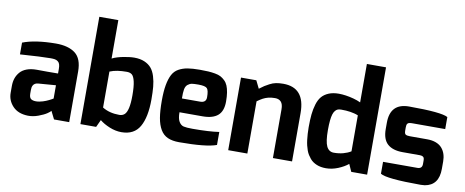

<svg xmlns="http://www.w3.org/2000/svg" viewBox="-67 -1081 3349 1383"><g transform="rotate(10 1607.0 -389.5)"><path d="M30 -135V-185Q30 -216 38.5 -241Q47 -266 65 -287Q83 -308 113.5 -319.5Q144 -331 186 -331Q225 -331 263.5 -330.5Q302 -330 342 -331Q343 -364 342 -365Q342 -386 337.5 -399Q333 -412 323 -419Q313 -426 301 -428Q289 -430 271 -430Q206 -430 48 -419V-505Q137 -540 290 -541Q382 -541 432 -502.5Q482 -464 482 -370V0H371L342 -58Q338 -51 316.5 -36.5Q295 -22 256 -7.5Q217 7 180 6Q108 4 69 -37.5Q30 -79 30 -135ZM170 -155Q170 -125 183 -115.5Q196 -106 220 -106Q232 -106 245 -108.5Q258 -111 269.5 -114.5Q281 -118 292 -122.5Q303 -127 312 -131.5Q321 -136 327.5 -139.5Q334 -143 338 -145.5Q342 -148 342 -148V-245L213 -235Q200 -234 191 -228.5Q182 -223 177.5 -215Q173 -207 171.5 -199Q170 -191 170 -181Z M564 0V-785H703V-504Q720 -513 742 -519.5Q764 -526 785 -530Q806 -534 826.5 -536.5Q847 -539 864 -539Q907 -539 938.5 -525.5Q970 -512 989 -489.5Q1008 -467 1019 -431Q1030 -395 1033.5 -356Q1037 -317 1037 -263Q1037 -134 997 -64Q957 6 864 6Q821 6 777 -12Q733 -30 704 -54L679 0ZM704 -146Q755 -114 828 -114Q851 -114 866 -127.5Q881 -141 889 -175.5Q897 -210 897 -268Q897 -334 888.5 -370Q880 -406 866 -417.5Q852 -429 828 -429Q791 -429 761 -424.5Q731 -420 704 -409Z M1112 -268Q1112 -337 1120.5 -383.5Q1129 -430 1145 -460.5Q1161 -491 1190 -507Q1219 -523 1254.5 -529Q1290 -535 1344 -535Q1380 -535 1405 -533.5Q1430 -532 1455.5 -527.5Q1481 -523 1497 -514.5Q1513 -506 1528 -491.5Q1543 -477 1551.5 -456.5Q1560 -436 1564.5 -407.5Q1569 -379 1569 -342Q1569 -272 1532 -240Q1495 -208 1421 -208H1252Q1252 -162 1265.5 -139.5Q1279 -117 1299.5 -112Q1320 -107 1364 -107Q1487 -107 1559 -118V-23Q1484 5 1287 5Q1236 5 1202.5 -10Q1169 -25 1149 -59Q1129 -93 1120.5 -143Q1112 -193 1112 -268ZM1252 -309H1385Q1429 -309 1429 -349Q1429 -399 1415.5 -413.5Q1402 -428 1352 -428Q1320 -428 1304.5 -425.5Q1289 -423 1274.5 -411.5Q1260 -400 1255.5 -376Q1251 -352 1252 -309Z M1645 0V-531H1757L1785 -474Q1810 -493 1820.5 -499.5Q1831 -506 1854 -518.5Q1877 -531 1900.5 -535.5Q1924 -540 1953 -540Q2112 -540 2112 -354V0H1972V-356Q1972 -394 1956.5 -411Q1941 -428 1913 -428Q1885 -428 1863.5 -422.5Q1842 -417 1824.5 -407.5Q1807 -398 1785 -382V0Z M2187 -263Q2187 -318 2191 -357.5Q2195 -397 2206 -433Q2217 -469 2236 -491Q2255 -513 2286 -526Q2317 -539 2360 -539Q2383 -539 2411 -535Q2439 -531 2468.5 -523Q2498 -515 2521 -504V-785H2661V0H2545L2521 -54Q2492 -30 2448 -12Q2404 6 2360 6Q2341 6 2324 3Q2307 0 2292.5 -6Q2278 -12 2265.5 -20.5Q2253 -29 2243 -41Q2233 -53 2224.5 -66.5Q2216 -80 2210 -96.5Q2204 -113 2199.5 -131.5Q2195 -150 2192.5 -171.5Q2190 -193 2188.5 -215.5Q2187 -238 2187 -263ZM2327 -268Q2327 -183 2344 -148.5Q2361 -114 2397 -114Q2434 -114 2465.5 -122.5Q2497 -131 2521 -146V-409Q2507 -415 2492.5 -418.5Q2478 -422 2463 -424.5Q2448 -427 2431.5 -428Q2415 -429 2397 -429Q2382 -429 2372 -425.5Q2362 -422 2353 -411.5Q2344 -401 2338.5 -383.5Q2333 -366 2330 -337.5Q2327 -309 2327 -268Z M2736 -347V-393Q2736 -536 2874 -536Q3111 -536 3158 -509V-421H2917Q2904 -421 2895.5 -419Q2887 -417 2883 -412Q2879 -407 2877.5 -401Q2876 -395 2876 -384V-360Q2876 -337 2886 -331.5Q2896 -326 2917 -326H3043Q3080 -326 3107.5 -315.5Q3135 -305 3151.5 -286Q3168 -267 3176 -242.5Q3184 -218 3184 -189V-134Q3184 -14 3083 3Q3069 5 3054 5Q2802 5 2758 -24V-111H3009Q3044 -111 3044 -145V-170Q3044 -182 3041.5 -189Q3039 -196 3031 -200Q3023 -204 3009 -204H2885Q2812 -204 2774 -238Q2736 -272 2736 -347Z"/></g></svg>

Font: Mina
Style: Bold
Weight: 700
Version: Version 1.000